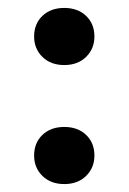

<svg xmlns="http://www.w3.org/2000/svg" viewBox="-20 -452 324 484"><path d="M142 -288Q108 -288 87 -308.5Q66 -329 66 -360Q66 -392 87 -412Q108 -432 142 -432Q176 -432 197 -412Q218 -392 218 -360Q218 -329 197 -308.5Q176 -288 142 -288ZM142 12Q108 12 87 -8.5Q66 -29 66 -60Q66 -92 87 -112Q108 -132 142 -132Q176 -132 197 -112Q218 -92 218 -60Q218 -29 197 -8.5Q176 12 142 12Z"/></svg>

Font: Platypi Light Light
Style: Regular
Weight: 300
Version: Version 1.200